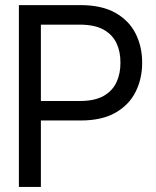

<svg xmlns="http://www.w3.org/2000/svg" viewBox="-20 -739 616 759"><path d="M54.7 0V-718.8H297.9Q382.3 -718.8 436.3 -688.2Q490.2 -657.7 516.1 -606.2Q542 -554.7 542 -491.2Q542 -427.7 516.1 -376Q490.2 -324.2 436.5 -293.5Q382.8 -262.7 298.8 -262.7H125V-339.8H295.9Q354 -339.8 389.2 -359.6Q424.3 -379.4 440.4 -413.8Q456.5 -448.2 456.1 -491.2Q456.5 -534.7 440.4 -568.6Q424.3 -602.5 388.9 -622.1Q353.5 -641.6 294.9 -641.6H141.6V0Z"/></svg>

Font: Inter Display V
Style: Regular
Weight: 400
Designer: Rasmus Andersson
Foundry: rsms
Version: Version 3.015;git-src